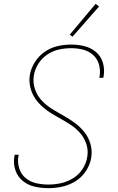

<svg xmlns="http://www.w3.org/2000/svg" viewBox="-20 -976 616 1004"><path d="M233 8Q269 8 305.5 0Q342 -8 375 -28.5Q408 -49 429.5 -82Q451 -115 457 -151Q463 -189 453 -223.5Q443 -258 421 -285.5Q399 -313 371 -333.5Q343 -354 312.5 -371Q282 -388 252 -406.5Q222 -425 198.5 -450Q175 -475 163 -509.5Q151 -544 157 -581Q162 -613 180.5 -642.5Q199 -672 227.5 -691Q256 -710 288 -717Q320 -724 352 -724Q384 -724 414 -716.5Q444 -709 466.5 -689Q489 -669 497.5 -639Q506 -609 501 -577Q500 -573 499 -569H520Q521 -573 522 -578Q528 -614 518 -648Q508 -682 482 -704Q456 -726 422 -734.5Q388 -743 352 -743Q317 -743 281.5 -735Q246 -727 214.5 -705.5Q183 -684 162.5 -651.5Q142 -619 136 -584Q131 -551 138.5 -519.5Q146 -488 163 -462.5Q180 -437 203.5 -416.5Q227 -396 253.5 -380Q280 -364 307.5 -349Q335 -334 360 -316Q385 -298 404.5 -273.5Q424 -249 433 -218Q442 -187 436 -154Q431 -122 411.5 -92Q392 -62 361.5 -43.5Q331 -25 298.5 -18Q266 -11 233 -11Q200 -11 169 -18Q138 -25 114 -45Q90 -65 80.5 -95.5Q71 -126 76 -158Q77 -163 78 -167H57Q56 -162 55 -157Q49 -120 60.5 -86Q72 -52 99 -30Q126 -8 161 0Q196 8 233 8ZM359 -784 498 -942 480 -956 345 -795Z"/></svg>

Font: Iosevka Sparkle Thin Oblique
Style: Regular
Weight: 100
Italic angle: -9°
Designer: Belleve Invis
Foundry: Belleve Invis
Version: Version 4.5.0; ttfautohint (v1.8.3)